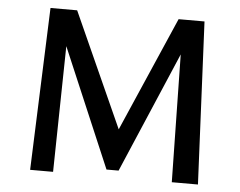

<svg xmlns="http://www.w3.org/2000/svg" viewBox="-49 -716 968 775"><g transform="rotate(5 435.5 -329.0)"><path d="M674 0 665 -517 456 -28H407L202 -510L193 0H100L125 -658H233L442 -194L644 -658H749L780 0Z"/></g></svg>

Font: Ysabeau Semibold
Style: Regular
Weight: 600
Designer: Christian Thalmann (Catharsis Fonts)
Version: Version 0.003